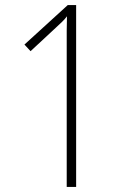

<svg xmlns="http://www.w3.org/2000/svg" viewBox="-20 -785 495 754"><path d="M279 -51H242V-602Q242 -637 242 -664.5Q242 -692 243 -721Q234 -709 223.5 -699Q213 -689 199 -676L100 -584L76 -610L246 -765H279Z"/></svg>

Font: Noto Sans Tamil UI Condensed ExtraLight
Style: Regular
Weight: 200
Width: 3
Designer: Jelle Bosma - Monotype Design Team
Foundry: Monotype Imaging Inc.
Version: Version 2.004; ttfautohint (v1.8.4.7-5d5b)